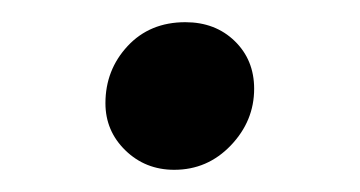

<svg xmlns="http://www.w3.org/2000/svg" viewBox="-20 -128 324 173"><path d="M137 25Q111 25 93 7.5Q75 -10 75 -35Q75 -65 95 -86.5Q115 -108 147 -108Q174 -108 191.5 -91Q209 -74 209 -48Q209 -19 188 3Q167 25 137 25Z"/></svg>

Font: Lemonada Light
Style: Regular
Weight: 300
Designer: Mohamed Gaber (Arabic), Eduardo Tunni (Latin)
Foundry: Kief Type Foundry
Version: Version 4.004